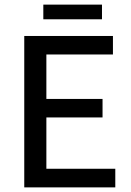

<svg xmlns="http://www.w3.org/2000/svg" viewBox="-20 -811 566 831"><path d="M468.8 -655.3V-575.2H180.7V-382.8H423.8V-302.7H180.7V-80.6H479V0H85V-655.3ZM421.4 -791V-727.5H167.5V-791Z"/></svg>

Font: Varta SemiBold
Style: Regular
Weight: 600
Designer: Joana Correia, Viktoriya Grabowska, Eben Sorkin
Foundry: Sorkin Type
Version: Version 1.003; ttfautohint (v1.3) -l 8 -r 24 -G 200 -x 12 -H